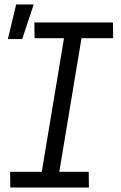

<svg xmlns="http://www.w3.org/2000/svg" viewBox="-20 -835 540 855"><path d="M376 0H26L25 -70H166L265 -665H134L133 -735H483L484 -665H343L244 -70H375ZM15 -661 52 -815H130L79 -661Z"/></svg>

Font: Iosevka
Style: Italic
Weight: 400
Italic angle: -9°
Monospace: yes
Designer: Belleve Invis
Foundry: Belleve Invis
Version: Version 32.5.0; ttfautohint (v1.8.4)